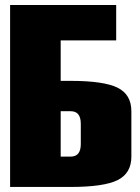

<svg xmlns="http://www.w3.org/2000/svg" viewBox="-20 -740 555 760"><path d="M20 -720.2H439.9V-580.1H220.2V-419.9H259.8Q391.1 -419.9 445.6 -392.8Q500 -365.7 500 -299.8V-120.1Q500 -54.2 445.6 -27.1Q391.1 0 259.8 0H220.2H20ZM220.2 -299.8V-120.1H259.8Q299.8 -120.1 299.8 -169.9V-250Q299.8 -299.8 259.8 -299.8Z"/></svg>

Font: Mikodacs
Style: Regular
Weight: 400
Designer: gluk (gluksza@wp.pl)
Foundry: gluk (gluksza@wp.pl)
Version: Version 0.28